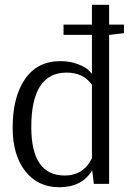

<svg xmlns="http://www.w3.org/2000/svg" viewBox="-20 -770 559 804"><path d="M251 -35Q329 -35 365 -107V-415Q329 -466 259 -466Q111 -466 111 -238Q111 -35 251 -35ZM437 -750V-667H499V-631L439 -624H437V0H373L366 -57Q324 14 228 14Q139 14 86 -53Q33 -120 33 -236Q33 -363 84.5 -438.5Q136 -514 233 -514Q274 -514 307 -501Q340 -488 352 -475L364 -462H365V-624H246V-667H365V-750Z"/></svg>

Font: Arsenal
Style: Regular
Weight: 400
Designer: Andrij Shevchenko
Foundry: Stairsfor.com
Version: Version 1.000